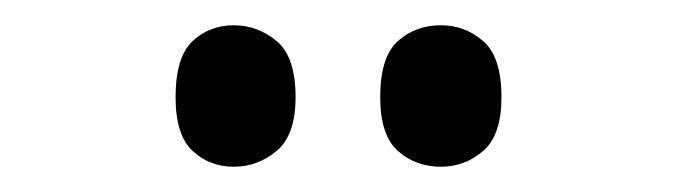

<svg xmlns="http://www.w3.org/2000/svg" viewBox="-20 -767 536 152"><path d="M329 -635Q309 -635 295 -647.5Q281 -660 281 -690Q281 -722 295 -734.5Q309 -747 329 -747Q348 -747 362.5 -734.5Q377 -722 377 -690Q377 -660 362.5 -647.5Q348 -635 329 -635ZM165 -635Q146 -635 132.5 -647.5Q119 -660 119 -690Q119 -722 132.5 -734.5Q146 -747 165 -747Q184 -747 199 -734.5Q214 -722 214 -690Q214 -660 199 -647.5Q184 -635 165 -635Z"/></svg>

Font: Noto Serif Tamil Condensed Medium
Style: Regular
Weight: 500
Width: 3
Designer: Indian Type Foundry, Tom Grace, and the Monotype Design Team
Foundry: Monotype Imaging Inc.
Version: Version 2.004; ttfautohint (v1.8.4.7-5d5b)